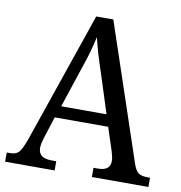

<svg xmlns="http://www.w3.org/2000/svg" viewBox="-80 -789 814 863"><g transform="rotate(10 327.0 -357.0)"><path d="M0 0V-42H17Q43 -42 56 -57Q69 -72 86 -120L290 -714H368L577 -92Q587 -62 601 -52Q615 -42 643 -42H654V0H396V-42H417Q472 -42 472 -86Q472 -95 469.5 -106.5Q467 -118 463 -131L429 -235H185L154 -138Q144 -107 144 -89Q144 -42 204 -42H226V0ZM268 -479 205 -289H412L354 -470Q339 -514 328 -551.5Q317 -589 309 -623Q302 -590 292.5 -556Q283 -522 268 -479Z"/></g></svg>

Font: Noto Serif SemiCondensed
Style: Regular
Weight: 400
Width: 4
Designer: Monotype Design Team
Foundry: Monotype Imaging Inc.
Version: Version 2.013